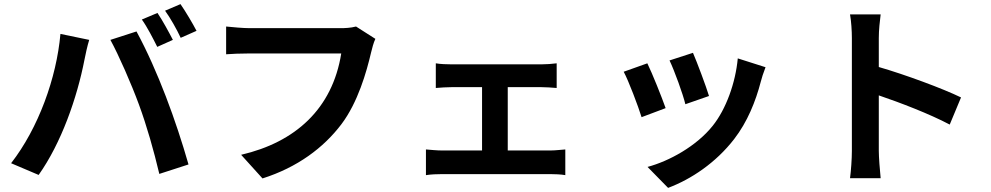

<svg xmlns="http://www.w3.org/2000/svg" viewBox="-20 -826 4820 934"><path d="M746 -763 670 -731C696 -695 725 -638 745 -598L821 -632C803 -667 770 -728 746 -763ZM858 -806 783 -774C809 -738 840 -683 859 -642L936 -676C919 -709 883 -770 858 -806ZM34 -32 168 25C278 -130 355 -350 391 -536C395 -557 405 -604 414 -632L274 -661C255 -447 167 -203 34 -32ZM656 -317C694 -214 728 -94 755 20L897 -26C837 -236 748 -481 644 -673L517 -632C557 -559 619 -418 656 -317Z M1712 -697C1686 -690 1656 -689 1637 -689H1195C1163 -689 1109 -694 1080 -697V-562C1105 -564 1151 -566 1194 -566H1640C1597 -296 1416 -134 1153 -73L1257 42C1427 -12 1554 -107 1641 -222C1721 -328 1763 -476 1785 -570C1790 -591 1797 -618 1806 -637Z M2130 21H2658C2675 21 2710 22 2730 26V-99C2711 -98 2684 -94 2658 -94H2450V-402H2614C2635 -402 2664 -400 2688 -398V-518C2665 -515 2637 -513 2614 -513H2176C2155 -513 2121 -514 2100 -518V-398C2121 -400 2156 -402 2176 -402H2325V-94H2130C2106 -94 2076 -97 2052 -99V26C2077 22 2107 21 2130 21Z M3351 -569 3237 -532C3261 -482 3303 -366 3314 -319L3429 -359C3416 -403 3369 -528 3351 -569ZM3569 -542C3558 -423 3512 -295 3447 -214C3368 -115 3235 -42 3130 -14L3230 88C3342 46 3462 -34 3551 -149C3616 -233 3656 -333 3681 -429C3686 -448 3692 -468 3704 -499ZM3129 -518 3014 -477C3037 -435 3085 -308 3101 -256L3218 -300C3199 -354 3153 -469 3129 -518Z M4115 -756C4121 -723 4124 -675 4124 -641V-92C4124 -54 4120 4 4115 41H4264C4260 3 4255 -64 4255 -92V-362C4358 -327 4502 -272 4600 -220L4655 -352C4567 -395 4383 -463 4255 -500V-641C4255 -681 4260 -723 4264 -756Z"/></svg>

Font: Kinto Sans
Style: Bold
Weight: 700
Designer: Authors: Ryoko NISHIZUKA  (kana & ideographs); Paul D. Hunt (Latin, Greek & Cyrillic); Wenlong ZHANG  (bopomofo); Sandol
Foundry: Adobe Systems Incorporated, ookami Inc.
Version: Version 0.001